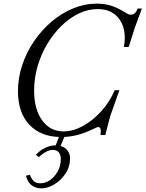

<svg xmlns="http://www.w3.org/2000/svg" viewBox="-20 -744 802 1058"><path d="M318 11Q206 11 142.5 -56Q79 -123 79 -241Q79 -315 102.5 -385.5Q126 -456 168 -517.5Q210 -579 265 -625.5Q320 -672 383.5 -698Q447 -724 514 -724Q553 -724 587.5 -714Q622 -704 659 -682Q680 -669 687 -666Q694 -663 701 -663Q727 -663 738 -697H762L724 -594L689 -485H663Q679 -579 639 -636.5Q599 -694 518 -694Q465 -694 414 -669.5Q363 -645 318.5 -601.5Q274 -558 240 -501Q206 -444 187 -378.5Q168 -313 168 -245Q168 -142 212 -81Q256 -20 330 -20Q383 -20 437.5 -50Q492 -80 538.5 -131.5Q585 -183 612 -247H638L588 -106L560 0H534Q540 -44 522 -44Q518 -44 514.5 -42.5Q511 -41 485 -29Q401 11 318 11ZM123 224 145 219Q151 238 164 252Q177 266 202 266Q230 266 255.5 248.5Q281 231 298 200.5Q315 170 315 132Q315 110 304 96Q293 82 270 82Q253 82 232 93.5Q211 105 194 122L178 109Q202 83 230.5 70Q259 57 287 57Q324 57 345 77.5Q366 98 366 127Q366 175 341 212.5Q316 250 279.5 272Q243 294 207 294Q178 294 155 277.5Q132 261 123 224ZM311 67 284 64 309 0H339Z"/></svg>

Font: Baskervville
Style: Italic
Weight: 400
Italic angle: -18°
Designer: ANRT
Foundry: ANRT
Version: Version 1.100